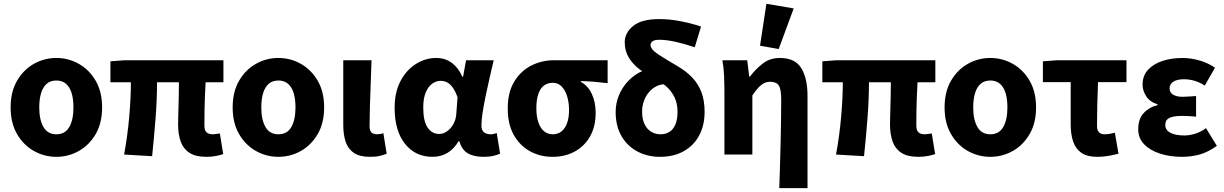

<svg xmlns="http://www.w3.org/2000/svg" viewBox="-20 -813 6441 1010"><path d="M276.5 12Q213.4 12 158.6 -18.6Q103.9 -49.3 69.9 -107.4Q35.9 -165.4 35.9 -247.9Q35.9 -330.5 69.9 -388.6Q103.9 -446.7 158.6 -477.4Q213.4 -508.1 276.5 -508.1Q339.6 -508.1 394.3 -477.4Q449.1 -446.7 483.1 -388.6Q517.1 -330.5 517.1 -247.9Q517.1 -165.4 483.1 -107.4Q449.1 -49.3 394.3 -18.6Q339.6 12 276.5 12ZM276.5 -106.6Q322.7 -106.6 344.6 -145Q366.4 -183.3 366.4 -247.9Q366.4 -291 356.9 -323Q347.3 -354.9 327.3 -372.2Q307.2 -389.5 276.5 -389.5Q245.7 -389.5 225.7 -372.2Q205.6 -354.9 196.1 -323Q186.5 -291 186.5 -247.9Q186.5 -183.3 208.5 -145Q230.4 -106.6 276.5 -106.6Z M1064.7 12Q1009.4 12 977 -8.9Q944.5 -29.7 930.7 -68Q916.9 -106.3 916.9 -157.7Q916.9 -168.7 917.4 -192.8Q917.9 -217 918.9 -249Q919.9 -281.1 920.5 -315.1Q921.1 -349.1 921.3 -380.4H806.1Q806.1 -291.5 798.3 -190.2Q790.4 -89 780.2 8.6L632.9 0Q651.2 -100.1 659.8 -199.2Q668.5 -298.3 668.5 -380.4H560.8V-490.5L635 -496.1H1155.3V-380.4H1061.7Q1059.7 -348.1 1058.2 -311.9Q1056.7 -275.6 1056.1 -242.2Q1055.5 -208.7 1055.4 -184.4Q1055.3 -160.2 1055.3 -151.7Q1055.3 -126.7 1066.8 -116.7Q1078.2 -106.6 1099.7 -106.6Q1107.3 -106.6 1116.4 -108.1Q1125.5 -109.6 1136.6 -111L1154.1 -2.6Q1139.8 2.9 1116.5 7.4Q1093.1 12 1064.7 12Z M1444.5 12Q1381.4 12 1326.6 -18.6Q1271.9 -49.3 1237.9 -107.4Q1203.9 -165.4 1203.9 -247.9Q1203.9 -330.5 1237.9 -388.6Q1271.9 -446.7 1326.6 -477.4Q1381.4 -508.1 1444.5 -508.1Q1507.6 -508.1 1562.3 -477.4Q1617.1 -446.7 1651.1 -388.6Q1685.1 -330.5 1685.1 -247.9Q1685.1 -165.4 1651.1 -107.4Q1617.1 -49.3 1562.3 -18.6Q1507.6 12 1444.5 12ZM1444.5 -106.6Q1490.7 -106.6 1512.6 -145Q1534.4 -183.3 1534.4 -247.9Q1534.4 -291 1524.9 -323Q1515.3 -354.9 1495.3 -372.2Q1475.2 -389.5 1444.5 -389.5Q1413.7 -389.5 1393.7 -372.2Q1373.6 -354.9 1364.1 -323Q1354.5 -291 1354.5 -247.9Q1354.5 -183.3 1376.5 -145Q1398.4 -106.6 1444.5 -106.6Z M1927 12Q1872.1 12 1841.6 -8.6Q1811 -29.2 1798.4 -66.9Q1785.7 -104.7 1785.7 -155.2V-496.1H1934.3Q1932.7 -438.1 1930.1 -373.4Q1927.6 -308.7 1925.8 -249.7Q1924.1 -190.7 1924.1 -149.2Q1924.1 -125.5 1934.6 -116Q1945 -106.6 1965.3 -106.6Q1971.5 -106.6 1980.3 -108.1Q1989.2 -109.6 1996.6 -112.6L2014.1 -4.2Q1998.1 2.1 1978.3 7Q1958.6 12 1927 12Z M2255.3 12Q2164.9 12 2110.4 -56.6Q2055.9 -125.1 2055.9 -245.6Q2055.9 -328.1 2086.9 -386.7Q2118 -445.3 2168 -476.7Q2217.9 -508.1 2275.4 -508.1Q2303.3 -508.1 2328.4 -498.2Q2353.5 -488.2 2374.8 -466.3Q2396.2 -444.4 2412.3 -409.2H2416L2431.7 -496.1H2577.1Q2567.1 -453.2 2555.9 -405Q2544.6 -356.8 2534.9 -309.3Q2525.2 -261.9 2518.8 -221.2Q2512.5 -180.5 2512.5 -152.4Q2512.5 -127.6 2526.2 -117.1Q2539.9 -106.6 2560.5 -106.6Q2567.9 -106.6 2576.1 -108.3Q2584.4 -110 2593 -113L2610.7 -4.6Q2597.2 1.7 2575.4 6.9Q2553.7 12 2523.9 12Q2472.2 12 2440.8 -6.6Q2409.3 -25.2 2396.2 -70.3H2392.6Q2343.1 12 2255.3 12ZM2290.3 -108.3Q2312.1 -108.3 2332.1 -122.7Q2352.2 -137 2365.5 -161.4Q2378.9 -185.8 2380.4 -215.2L2386.8 -301.3Q2376.6 -330.4 2363.4 -349.8Q2350.3 -369.1 2334.2 -378.5Q2318.2 -387.8 2298.1 -387.8Q2275.4 -387.8 2254.4 -373.4Q2233.5 -359 2220 -328Q2206.5 -296.9 2206.5 -247.2Q2206.5 -175.5 2229.5 -141.9Q2252.4 -108.3 2290.3 -108.3Z M2886.2 12Q2821.5 12 2768 -17.3Q2714.5 -46.6 2682.7 -103.3Q2650.9 -159.9 2650.9 -242.2Q2650.9 -328.1 2685.6 -384.5Q2720.4 -441 2775.6 -468.6Q2830.9 -496.1 2893.1 -496.1H3176.4V-375.5Q3136.1 -380.1 3105.1 -382.9Q3074.2 -385.6 3035.5 -386.4V-382.4Q3073.3 -361.9 3093.3 -318.8Q3113.4 -275.7 3113.4 -219.2Q3113.4 -147.6 3084.2 -95.9Q3055.1 -44.2 3003.8 -16.1Q2952.5 12 2886.2 12ZM2887.8 -106.6Q2914.4 -106.6 2933.5 -121.7Q2952.5 -136.7 2963 -165.1Q2973.4 -193.5 2973.4 -234Q2973.4 -273.5 2963.4 -306.1Q2953.4 -338.7 2934.5 -358.1Q2915.6 -377.5 2888.2 -377.5Q2861.6 -377.5 2842.3 -363.7Q2823 -349.9 2812.3 -320Q2801.5 -290.2 2801.5 -242.2Q2801.5 -199.3 2812.2 -168.8Q2822.8 -138.4 2842 -122.5Q2861.3 -106.6 2887.8 -106.6Z M3451.9 12Q3387.2 12 3334.2 -15.5Q3281.2 -43 3249.9 -96Q3218.6 -149 3218.6 -224Q3218.6 -269.9 3235.4 -310.7Q3252.2 -351.5 3280.5 -382.4Q3308.8 -413.4 3342.6 -431.3Q3376.4 -449.3 3410.2 -449.3L3476.8 -369.6Q3452.5 -369.6 3431 -358.3Q3409.5 -346.9 3393 -327.2Q3376.5 -307.4 3367.1 -281.5Q3357.7 -255.5 3357.7 -226Q3357.7 -186.7 3370.6 -159.9Q3383.6 -133.1 3405.6 -119.9Q3427.6 -106.6 3455.2 -106.6Q3480.9 -106.6 3501.1 -119Q3521.3 -131.3 3532.7 -157.7Q3544.1 -184.1 3544.1 -225.6Q3544.1 -269 3527.6 -302.4Q3511.1 -335.7 3483.3 -359.9Q3455.5 -384 3421.3 -400.7Q3381.9 -420.4 3346.1 -447Q3310.3 -473.6 3288.3 -509.1Q3266.3 -544.6 3266.3 -591.2Q3266.3 -640 3310.5 -676.3Q3354.8 -712.6 3447.9 -712.6Q3501.7 -712.6 3559 -701.6Q3616.3 -690.6 3667.7 -673.4L3634.6 -564.3Q3582.7 -582.1 3534.5 -592.9Q3486.3 -603.8 3447.5 -603.8Q3424.3 -603.8 3413.2 -596.3Q3402.2 -588.8 3402.2 -576.7Q3402.2 -553.4 3443 -526.7Q3483.8 -500 3544.9 -464.6Q3589.3 -438.6 3621.2 -405.4Q3653.1 -372.2 3669.8 -328.1Q3686.5 -283.9 3686.5 -224.4Q3686.5 -154.2 3658.4 -101.1Q3630.3 -48 3577.4 -18Q3524.6 12 3451.9 12Z M4079.3 176.7Q4081.1 118.4 4083.2 54.6Q4085.4 -9.2 4086.6 -71.9Q4087.9 -134.5 4088.7 -190.5Q4089.5 -246.5 4089.5 -289.2Q4089.5 -342.8 4076.9 -362.9Q4064.3 -382.9 4031.4 -382.9Q4013.9 -382.9 3998.6 -375Q3983.3 -367.1 3968.6 -351.1Q3953.9 -335.2 3937.7 -310.8V0H3790.7V-343.5Q3790.7 -373.3 3789 -414.3Q3787.2 -455.2 3780.1 -496.1H3910.6L3921.2 -410.1H3924.9Q3957 -452 3994.1 -480Q4031.1 -508.1 4082.8 -508.1Q4162.3 -508.1 4195.1 -454.6Q4227.9 -401 4227.9 -308V176.7ZM4076.3 -555.1 3978.1 -572.6 4011.6 -793.2 4155.1 -768.7Z M4809.7 12Q4754.4 12 4722 -8.9Q4689.5 -29.7 4675.7 -68Q4661.9 -106.3 4661.9 -157.7Q4661.9 -168.7 4662.4 -192.8Q4662.9 -217 4663.9 -249Q4664.9 -281.1 4665.5 -315.1Q4666.1 -349.1 4666.3 -380.4H4551.1Q4551.1 -291.5 4543.3 -190.2Q4535.4 -89 4525.2 8.6L4377.9 0Q4396.2 -100.1 4404.8 -199.2Q4413.5 -298.3 4413.5 -380.4H4305.8V-490.5L4380 -496.1H4900.3V-380.4H4806.7Q4804.7 -348.1 4803.2 -311.9Q4801.7 -275.6 4801.1 -242.2Q4800.5 -208.7 4800.4 -184.4Q4800.3 -160.2 4800.3 -151.7Q4800.3 -126.7 4811.8 -116.7Q4823.2 -106.6 4844.7 -106.6Q4852.3 -106.6 4861.4 -108.1Q4870.5 -109.6 4881.6 -111L4899.1 -2.6Q4884.8 2.9 4861.5 7.4Q4838.1 12 4809.7 12Z M5189.5 12Q5126.4 12 5071.6 -18.6Q5016.9 -49.3 4982.9 -107.4Q4948.9 -165.4 4948.9 -247.9Q4948.9 -330.5 4982.9 -388.6Q5016.9 -446.7 5071.6 -477.4Q5126.4 -508.1 5189.5 -508.1Q5252.6 -508.1 5307.3 -477.4Q5362.1 -446.7 5396.1 -388.6Q5430.1 -330.5 5430.1 -247.9Q5430.1 -165.4 5396.1 -107.4Q5362.1 -49.3 5307.3 -18.6Q5252.6 12 5189.5 12ZM5189.5 -106.6Q5235.7 -106.6 5257.6 -145Q5279.4 -183.3 5279.4 -247.9Q5279.4 -291 5269.9 -323Q5260.3 -354.9 5240.3 -372.2Q5220.2 -389.5 5189.5 -389.5Q5158.7 -389.5 5138.7 -372.2Q5118.6 -354.9 5109.1 -323Q5099.5 -291 5099.5 -247.9Q5099.5 -183.3 5121.5 -145Q5143.4 -106.6 5189.5 -106.6Z M5751.2 12Q5699 12 5668.8 -8.9Q5638.5 -29.7 5625.4 -68Q5612.3 -106.3 5612.3 -157.7V-380.8H5466V-490.5L5540.2 -496.1H5905.7V-380.8H5756Q5753.4 -316.7 5752.1 -256.4Q5750.7 -196 5750.7 -151.7Q5750.7 -126.7 5761.6 -116.7Q5772.4 -106.6 5789.5 -106.6Q5802.9 -106.6 5815.6 -108.7Q5828.2 -110.8 5844.6 -114.6L5863.8 -4.6Q5840.3 1.7 5811.9 6.9Q5783.5 12 5751.2 12Z M6197.8 12Q6134.7 12 6082.1 -4.9Q6029.6 -21.9 5998.5 -54.2Q5967.5 -86.4 5967.5 -133.1Q5967.5 -187.1 5996.2 -218.1Q6024.8 -249.1 6069.5 -260.2V-264.2Q6028.4 -277.1 6009.4 -306.9Q5990.4 -336.7 5990.4 -366.9Q5990.4 -415.7 6019.9 -446.8Q6049.3 -477.9 6096.9 -493Q6144.5 -508 6199.8 -508Q6244.8 -508 6290.3 -494.8Q6335.8 -481.6 6371.4 -456.7L6317.4 -362.6Q6292 -379.8 6264.4 -387.9Q6236.7 -396.1 6208.1 -396.1Q6172 -396.1 6152.3 -383.4Q6132.6 -370.7 6132.6 -348.4Q6132.6 -325.9 6150.9 -314.9Q6169.2 -303.8 6201.4 -303.8Q6217.5 -303.8 6235.9 -305.3Q6254.4 -306.8 6271.8 -307.8V-199.3Q6254 -201.3 6234.8 -202.3Q6215.7 -203.3 6198.7 -203.3Q6152.7 -203.3 6131.2 -192.5Q6109.8 -181.7 6109.8 -155.8Q6109.8 -129.6 6135.8 -115Q6161.8 -100.4 6211.6 -100.4Q6235.6 -100.4 6265.2 -109Q6294.8 -117.6 6324 -138.8L6381.2 -45.8Q6333.5 -11.8 6289.6 0.1Q6245.6 12 6197.8 12Z"/></svg>

Font: Source Sans 3 Variable
Style: Regular
Weight: 200
Designer: Paul D. Hunt
Foundry: Adobe Systems Incorporated
Version: Version 3.026